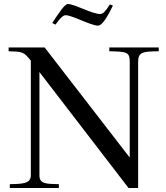

<svg xmlns="http://www.w3.org/2000/svg" viewBox="-20 -939 828 959"><path d="M177 -63V-579L622 0H670V-631C670 -680 696 -682 773 -683V-702H526V-683C611 -681 628 -680 628 -631V-152L203 -702H23V-683C92 -681 98 -681 134 -636V-63C134 -19 86 -21 29 -19V0H274V-19C212 -21 177 -19 177 -63ZM241 -824C272 -872 303 -919 319 -919C352 -919 440 -869 480 -869C494 -869 507 -882 529 -917L544 -911C520 -862 492 -811 470 -811C433 -811 341 -863 308 -863C294 -863 278 -845 257 -816Z"/></svg>

Font: Ortica Linear
Style: Regular
Weight: 400
Designer: Benedetta Bovani
Foundry: Collletttivo
Version: Version 2.000;Glyphs 3.1.2 (3151)